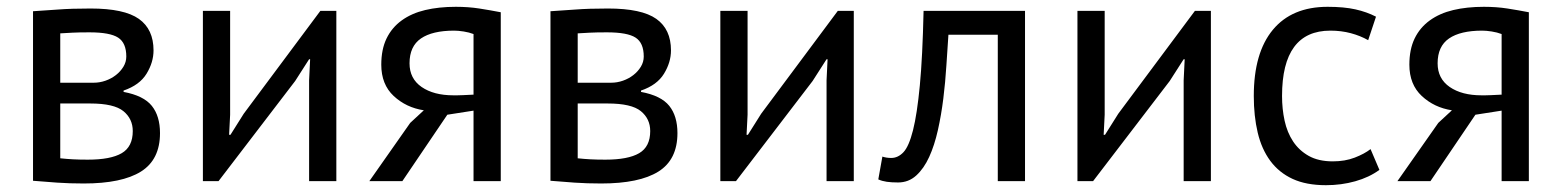

<svg xmlns="http://www.w3.org/2000/svg" viewBox="-20 -532 4580 564"><path d="M77 -499Q112 -501 150.5 -504Q189 -507 246 -507Q345 -507 388 -476.5Q431 -446 431 -384Q431 -349 410.5 -315.5Q390 -282 343 -266V-262Q402 -251 426 -221Q450 -191 450 -141Q450 -63 394 -28Q338 7 226 7Q184 7 148 4.5Q112 2 77 -1ZM157 -67Q176 -65 194.5 -64Q213 -63 238 -63Q305 -63 337.5 -82Q370 -101 370 -147Q370 -183 342.5 -205.5Q315 -228 245 -228H157ZM255 -289Q273 -289 290 -295Q307 -301 320.5 -311.5Q334 -322 342.5 -336Q351 -350 351 -366Q351 -406 327 -421.5Q303 -437 243 -437Q211 -437 192.5 -436Q174 -435 157 -434V-289Z M888 -296 891 -358H888L847 -294L622 0H576V-500H656V-195L653 -136H657L696 -198L921 -500H968V0H888Z M1371 -207 1294 -195 1162 0H1065L1185 -171L1225 -208Q1173 -216 1136.5 -250Q1100 -284 1100 -342Q1100 -387 1115.5 -419Q1131 -451 1160 -472Q1189 -493 1229 -502.5Q1269 -512 1319 -512Q1356 -512 1388 -507Q1420 -502 1451 -496V0H1371ZM1371 -432Q1358 -437 1342 -439.5Q1326 -442 1314 -442Q1250 -442 1216.5 -419Q1183 -396 1183 -346Q1183 -301 1218.5 -276.5Q1254 -252 1312 -252Q1313 -252 1315 -252Q1317 -252 1323 -252Q1329 -252 1340 -252.5Q1351 -253 1371 -254Z M1597 -499Q1632 -501 1670.5 -504Q1709 -507 1766 -507Q1865 -507 1908 -476.5Q1951 -446 1951 -384Q1951 -349 1930.5 -315.5Q1910 -282 1863 -266V-262Q1922 -251 1946 -221Q1970 -191 1970 -141Q1970 -63 1914 -28Q1858 7 1746 7Q1704 7 1668 4.5Q1632 2 1597 -1ZM1677 -67Q1696 -65 1714.5 -64Q1733 -63 1758 -63Q1825 -63 1857.5 -82Q1890 -101 1890 -147Q1890 -183 1862.5 -205.5Q1835 -228 1765 -228H1677ZM1775 -289Q1793 -289 1810 -295Q1827 -301 1840.5 -311.5Q1854 -322 1862.5 -336Q1871 -350 1871 -366Q1871 -406 1847 -421.5Q1823 -437 1763 -437Q1731 -437 1712.5 -436Q1694 -435 1677 -434V-289Z M2408 -296 2411 -358H2408L2367 -294L2142 0H2096V-500H2176V-195L2173 -136H2177L2216 -198L2441 -500H2488V0H2408Z M2911 -430H2766Q2763 -388 2760 -339.5Q2757 -291 2751 -242.5Q2745 -194 2735 -149.5Q2725 -105 2709.5 -71Q2694 -37 2671.5 -16.5Q2649 4 2618 4Q2599 4 2585 2Q2571 0 2560 -5L2572 -72Q2584 -68 2598 -68Q2618 -68 2634 -85Q2650 -102 2662 -149.5Q2674 -197 2682 -281Q2690 -365 2693 -500H2991V0H2911Z M3457 -296 3460 -358H3457L3416 -294L3191 0H3145V-500H3225V-195L3222 -136H3226L3265 -198L3490 -500H3537V0H3457Z M4032 -33Q4002 -11 3961 0.5Q3920 12 3875 12Q3817 12 3777 -6.5Q3737 -25 3711.5 -59.5Q3686 -94 3674.5 -142.5Q3663 -191 3663 -250Q3663 -377 3719 -444.5Q3775 -512 3880 -512Q3928 -512 3961.5 -504.5Q3995 -497 4022 -483L3999 -414Q3976 -427 3948 -434.5Q3920 -442 3888 -442Q3746 -442 3746 -250Q3746 -212 3753.5 -177.5Q3761 -143 3778.5 -116.5Q3796 -90 3824.5 -74Q3853 -58 3895 -58Q3931 -58 3959.5 -69Q3988 -80 4006 -94Z M4391 -207 4314 -195 4182 0H4085L4205 -171L4245 -208Q4193 -216 4156.5 -250Q4120 -284 4120 -342Q4120 -387 4135.5 -419Q4151 -451 4180 -472Q4209 -493 4249 -502.5Q4289 -512 4339 -512Q4376 -512 4408 -507Q4440 -502 4471 -496V0H4391ZM4391 -432Q4378 -437 4362 -439.5Q4346 -442 4334 -442Q4270 -442 4236.5 -419Q4203 -396 4203 -346Q4203 -301 4238.5 -276.5Q4274 -252 4332 -252Q4333 -252 4335 -252Q4337 -252 4343 -252Q4349 -252 4360 -252.5Q4371 -253 4391 -254Z"/></svg>

Font: PTSans
Style: Regular
Weight: 400
Designer: A.Korolkova, O.Umpeleva, V.Yefimov
Foundry: ParaType Ltd
Version: Version 2.003W OFL